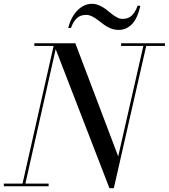

<svg xmlns="http://www.w3.org/2000/svg" viewBox="-55 -977 885 1007"><path d="M397 -898.9Q368.4 -898.9 350 -883.5Q331.5 -868.2 316.9 -830.1H303Q312.5 -870.8 333 -900.3Q353.5 -929.7 377.6 -943.4Q401.6 -957 427 -957Q446.3 -957 465.3 -948.9Q484.4 -940.7 499.5 -929.1Q514.6 -917.5 528.8 -905.9Q543 -894.3 558.1 -886.1Q573.2 -877.9 586.9 -877.9Q615.5 -877.9 633.9 -893.3Q652.3 -908.7 667 -947H680.9Q673.6 -912.4 661.7 -887.2Q649.9 -862.1 634.6 -847.8Q619.4 -833.5 602.8 -826.8Q586.2 -820.1 566.9 -820.1Q545.7 -820.1 525.5 -828.2Q505.4 -836.4 489.9 -847.9Q474.4 -859.4 459.6 -871Q444.8 -882.6 428.7 -890.7Q412.6 -898.9 397 -898.9ZM-34.9 -13.9H63.2L226.1 -736.1H125V-750H340.1L564.9 -157L696.8 -736.1H580.1V-750H810.1V-736.1H711.9L542 10H519L237.1 -719.2L78.1 -13.9H200V0H-34.9Z"/></svg>

Font: Bodoni* 16
Style: Italic
Weight: 400
Italic angle: -13°
Version: Version 2.000